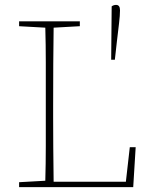

<svg xmlns="http://www.w3.org/2000/svg" viewBox="-20 -764 604 784"><path d="M58 -657V-677H306V-657L199 -651Q198 -581 197.5 -504Q197 -427 197 -329V-289Q197 -231 197.5 -162Q198 -93 199 -22H494L510 -163H534L524 0H58V-20L165 -26Q167 -97 167 -168Q167 -239 167 -310V-367Q167 -438 167 -509.5Q167 -581 165 -651ZM454 -744Q470 -744 470 -722Q470 -701 466 -668Q462 -635 457 -592L449 -520H434L436 -738Q444 -744 454 -744Z"/></svg>

Font: Source Serif Pro ExtraLight
Style: Regular
Weight: 200
Designer: Frank Grießhammer
Foundry: Adobe Systems Incorporated
Version: Version 3.001;hotconv 1.0.111;makeotfexe 2.5.65597